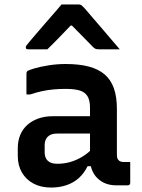

<svg xmlns="http://www.w3.org/2000/svg" viewBox="-20 -834 640 864"><path d="M506 -344Q506 -319 506 -293.5Q506 -268 506 -242.5Q506 -217 506 -191Q506 -165 506 -141Q506 -131 507.5 -124Q509 -117 514 -113Q517 -109 523 -107Q529 -105 538 -105Q540 -105 542.5 -105Q545 -105 548 -105H566Q566 -82 566 -58.5Q566 -35 566 -11Q566 -6 563 -3Q560 0 555 0Q550 0 533.5 0Q517 0 504 0Q477 0 456 -8Q435 -16 418.5 -32Q402 -48 393.5 -70.5Q385 -93 385 -121Q385 -153 385 -187Q385 -221 385 -253Q385 -270 385 -286Q385 -302 385 -318Q385 -334 385 -350Q385 -382 374 -400.5Q363 -419 339.5 -426.5Q316 -434 275 -434Q246 -434 219.5 -431.5Q193 -429 168 -423.5Q143 -418 116 -409H99Q99 -432 99 -456.5Q99 -481 99 -503Q99 -507 100 -509.5Q101 -512 102 -513Q107 -518 134 -526Q161 -534 199 -540Q237 -546 275 -546Q336 -546 379.5 -534.5Q423 -523 451 -499Q479 -475 492.5 -436.5Q506 -398 506 -344ZM181 -148Q181 -124 195 -110.5Q209 -97 238 -97Q267 -97 294.5 -104.5Q322 -112 349 -128Q376 -144 403 -172V-86H374Q359 -55 335.5 -33.5Q312 -12 280 -1Q248 10 210 10Q164 10 130.5 -8Q97 -26 78.5 -58Q60 -90 60 -133V-167Q60 -200 71 -226.5Q82 -253 102.5 -271.5Q123 -290 152 -300.5Q181 -311 217 -311Q252 -311 285 -311Q318 -311 349 -311Q380 -311 410 -311Q418 -311 422.5 -296.5Q427 -282 428 -264Q429 -246 429 -233Q395 -233 364.5 -233Q334 -233 303 -233Q272 -233 238 -233Q223 -233 212.5 -229.5Q202 -226 194 -218Q188 -212 184.5 -202.5Q181 -193 181 -182ZM257 -814Q276 -814 295.5 -814Q315 -814 334 -814Q342 -814 347 -810Q352 -806 365 -792Q372 -783 390 -762.5Q408 -742 431 -715Q454 -688 477 -661Q500 -634 519 -612Q496 -612 473 -612Q450 -612 427 -612Q416 -612 410.5 -614Q405 -616 398 -623Q386 -635 357.5 -664.5Q329 -694 283 -740L332 -719H273L320 -742Q276 -696 246.5 -665.5Q217 -635 193 -612H107Q103 -612 100.5 -613Q98 -614 97 -616.5Q96 -619 96 -621Q96 -626 99.5 -630Q103 -634 115 -649Q127 -663 146 -685.5Q165 -708 187 -733Q209 -758 228 -780Q247 -802 257 -814Z"/></svg>

Font: Recursive SemiBold
Style: Regular
Weight: 600
Version: Version 1.085